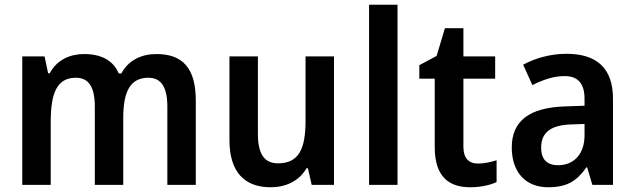

<svg xmlns="http://www.w3.org/2000/svg" viewBox="-20 -780 2677 810"><path d="M640 -552C578 -552 522 -527 492 -470H481C458 -524 409 -552 335 -552C276 -552 220 -528 190 -471H183L168 -542H74V0H194V-266C194 -385 219 -452 300 -452C355 -452 380 -412 380 -330V0H500V-283C500 -393 529 -452 606 -452C661 -452 686 -411 686 -330V0H806V-356C806 -492 751 -552 640 -552Z M1389 -542H1269V-271C1269 -154 1242 -91 1153 -91C1094 -91 1068 -132 1068 -215V-542H948V-189C948 -56 1010 10 1122 10C1185 10 1242 -16 1273 -70H1279L1295 0H1389Z M1657 0V-760H1537V0Z M1997 -90C1957 -90 1935 -113 1935 -161V-448H2069V-542H1935V-661H1857L1822 -544L1749 -505V-448H1814V-160C1814 -34 1874 10 1964 10C2007 10 2048 1 2075 -12V-104C2050 -96 2023 -90 1997 -90Z M2370 -553C2303 -553 2238 -535 2187 -507L2226 -421C2272 -444 2316 -459 2362 -459C2417 -459 2446 -429 2446 -363V-334L2362 -331C2214 -326 2139 -270 2139 -158C2139 -53 2198 10 2292 10C2372 10 2413 -16 2454 -74H2457L2479 0H2566V-364C2566 -491 2499 -553 2370 -553ZM2389 -255 2446 -257V-209C2446 -128 2399 -83 2335 -83C2291 -83 2263 -104 2263 -157C2263 -216 2297 -252 2389 -255Z"/></svg>

Font: Noto Sans Gurmukhi SemiCondensed SemiBold
Style: Regular
Weight: 600
Width: 4
Designer: Jelle Bosma - Monotype Design Team
Foundry: Monotype Imaging Inc.
Version: Version 2.004